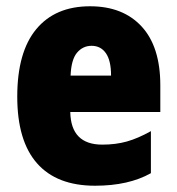

<svg xmlns="http://www.w3.org/2000/svg" viewBox="-20 -582 563 612"><path d="M267 -562Q372 -562 431.5 -497.5Q491 -433 491 -310V-225H204Q206 -121 306 -121Q349 -121 384.5 -131Q420 -141 461 -164V-30Q390 10 283 10Q161 10 98 -61.5Q35 -133 35 -274Q35 -416 95.5 -489Q156 -562 267 -562ZM272 -436Q244 -436 225.5 -414Q207 -392 205 -341H334Q334 -389 317.5 -412.5Q301 -436 272 -436Z"/></svg>

Font: Noto Sans Gurmukhi UI Condensed Black
Style: Regular
Weight: 900
Width: 3
Designer: Jelle Bosma - Monotype Design Team
Foundry: Monotype Imaging Inc.
Version: Version 2.004; ttfautohint (v1.8.4.7-5d5b)